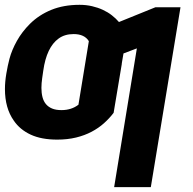

<svg xmlns="http://www.w3.org/2000/svg" viewBox="-24 -558 787 781"><path d="M589.5 203.1H440.3L532.7 -361.2L478.3 -340.6L471.2 -299H471.6L438.2 -99.1Q421.2 -76.7 399 -56.8Q376.8 -36.9 348.5 -22Q320.3 -7.1 285.5 1.4Q250.7 9.9 208.8 9.9Q144.2 9.9 100.5 -10.5Q56.8 -30.9 32 -67.5Q-3.9 -118.3 -3.9 -195.7Q-3.9 -210.6 -2.5 -226.2Q-1.1 -241.8 1.8 -258.9Q7.5 -292.6 14.6 -319.2Q24.1 -354.8 44.9 -391.9Q65.7 -429 97.7 -460.9Q134.2 -497.2 184.5 -517.8Q234.7 -538.4 299.7 -538.4Q326.7 -538.4 350.5 -532.8Q374.3 -527.3 394.5 -517.9Q414.8 -508.5 431.1 -495.7Q447.4 -483 459.9 -468.4L608 -528.4H710.2ZM225.9 -110.1Q266.7 -110.1 295.1 -132.1L337.4 -390.6Q319.6 -419.4 275.6 -419.4Q239.3 -419.4 214.5 -401.3Q165.5 -366.1 152 -270.6L147.7 -240.8Q144.5 -218.8 144.5 -200.6Q144.5 -179.7 148.8 -163Q153.1 -146.3 162.8 -134.6Q172.6 -122.9 188 -116.5Q203.5 -110.1 225.9 -110.1Z"/></svg>

Font: Linik Sans
Style: Bold Italic
Weight: 700
Italic angle: 9°
Designer: Fonts by Rasmus Andersson / Changes by Cristiano Sobral with parts from Marc Monis
Foundry: rsms
Version: Version 3.020; ttfautohint (v1.6)